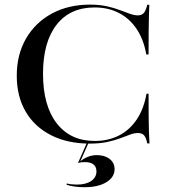

<svg xmlns="http://www.w3.org/2000/svg" viewBox="-20 -602 725 820"><path d="M363.7 11.3Q268.5 11.3 198 -24.6Q127.4 -60.5 89.5 -125.4Q51.6 -190.3 51.6 -279Q51.6 -369.4 91.5 -437.9Q131.5 -506.5 202 -544.4Q272.6 -582.3 364.5 -582.3Q404 -582.3 435.5 -575.4Q466.9 -568.5 491.1 -559.3Q515.3 -550 534.7 -543.1Q554 -536.3 568.5 -536.3Q585.5 -536.3 594.4 -546.8Q603.2 -557.3 608.9 -581.5H617.7Q616.9 -560.5 616.1 -534.3Q615.3 -508.1 614.9 -469.4Q614.5 -430.6 614.5 -369.4H604.8Q593.5 -433.9 563.3 -478.6Q533.1 -523.4 487.5 -546.8Q441.9 -570.2 383.9 -570.2Q279 -570.2 221.4 -496Q163.7 -421.8 163.7 -287.1Q163.7 -150.8 222.2 -75.4Q280.6 0 384.7 0Q442.7 0 488.3 -23.4Q533.9 -46.8 564.1 -91.9Q594.4 -137.1 605.6 -201.6H614.5Q614.5 -142.7 614.9 -104Q615.3 -65.3 616.1 -38.7Q616.9 -12.1 618.5 10.5H608.9Q604 -14.5 595.2 -24.2Q586.3 -33.9 569.4 -33.9Q553.2 -33.9 535.1 -27Q516.9 -20.2 493.1 -11.3Q469.4 -2.4 437.9 4.4Q406.5 11.3 363.7 11.3ZM340.3 197.6Q319.4 197.6 298.8 194.8Q278.2 191.9 264.5 187.1L265.3 181.5Q273.4 183.9 285.1 185.1Q296.8 186.3 308.9 186.3Q346.8 186.3 369.4 171Q391.9 155.6 391.9 129.8Q391.9 110.5 379.4 100.4Q366.9 90.3 342.7 90.3Q334.7 90.3 327.4 91.1Q320.2 91.9 312.9 94.4L351.6 6.5H358.9L323.4 86.3Q338.7 74.2 356.5 67.3Q374.2 60.5 393.5 60.5Q427.4 60.5 448.4 77Q469.4 93.5 469.4 120.2Q469.4 154.8 434.3 176.2Q399.2 197.6 340.3 197.6Z"/></svg>

Font: Playfair 144pt SemiExpanded SemiBold
Style: Regular
Weight: 600
Width: 6
Designer: Claus Eggers Sørensen
Foundry: Claus Eggers Sørensen
Version: Version 2.203